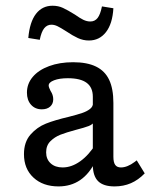

<svg xmlns="http://www.w3.org/2000/svg" viewBox="-20 -646 542 677"><path d="M307.3 -65.3V-304.8Q307.3 -337.9 285.5 -354Q263.7 -370.2 219.4 -370.2Q189.5 -370.2 170.6 -362.9Q151.6 -355.6 151.6 -344.4Q151.6 -341.1 153.6 -335.9Q155.6 -330.6 158.1 -325.8Q162.9 -318.5 165.3 -311.3Q167.7 -304 167.7 -296Q167.7 -279.8 156.9 -270.2Q146 -260.5 127.4 -260.5Q104 -260.5 89.5 -276.6Q75 -292.7 75 -319.4Q75 -350.8 95.6 -375Q116.1 -399.2 153.2 -412.9Q190.3 -426.6 237.9 -426.6Q287.1 -426.6 318.5 -411.3Q350 -396 364.9 -364.5Q379.8 -333.1 379.8 -283.1V-93.5Q379.8 -73.4 386.3 -64.5Q392.7 -55.6 406.5 -55.6Q417.7 -55.6 429.8 -60.5Q441.9 -65.3 454.8 -75L462.1 -80.6L490.3 -34.7Q467.7 -11.3 441.5 0Q415.3 11.3 383.9 11.3Q344.4 11.3 325.8 -7.3Q307.3 -25.8 307.3 -65.3ZM64.5 -102.4Q64.5 -145.2 87.5 -171.4Q110.5 -197.6 141.9 -210.1Q173.4 -222.6 221.8 -233.9Q253.2 -241.9 269.8 -247.6Q286.3 -253.2 297.2 -261.7Q308.1 -270.2 308.1 -283.1L312.9 -217.7Q307.3 -207.3 292.7 -201.6Q278.2 -196 246.8 -187.9Q213.7 -179 193.1 -171Q172.6 -162.9 157.7 -148Q142.7 -133.1 142.7 -108.9Q142.7 -84.7 158.5 -70.2Q174.2 -55.6 200.8 -55.6Q232.3 -55.6 262.9 -77.4Q293.5 -99.2 318.5 -139.5L317.7 -79Q295.2 -33.1 262.5 -10.9Q229.8 11.3 186.3 11.3Q131.5 11.3 98 -19.8Q64.5 -50.8 64.5 -102.4ZM213.7 -535.5Q193.5 -548.4 182.7 -553.6Q171.8 -558.9 161.3 -558.9Q146 -558.9 135.9 -546.4Q125.8 -533.9 120.2 -505.6L79.8 -512.1Q84.7 -568.5 106.9 -597.2Q129 -625.8 165.3 -625.8Q185.5 -625.8 202 -618.1Q218.5 -610.5 244.4 -594.4Q261.3 -582.3 273.8 -576.2Q286.3 -570.2 298.4 -570.2Q314.5 -570.2 324.2 -582.7Q333.9 -595.2 339.5 -623.4L379.8 -616.9Q376.6 -562.1 353.6 -532.7Q330.6 -503.2 293.5 -503.2Q273.4 -503.2 254.8 -511.7Q236.3 -520.2 213.7 -535.5Z"/></svg>

Font: Playfair Micro SmCond SmLight
Style: Regular
Weight: 360
Width: 4
Designer: Claus Eggers Sørensen
Foundry: Claus Eggers Sørensen
Version: Version 2.100;Glyphs 3.2 (3219)